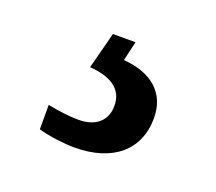

<svg xmlns="http://www.w3.org/2000/svg" viewBox="-58 -84 449 399"><g transform="rotate(20 166.5 115.5)"><path d="M137 240C222 240 272 197 272 126C272 73 237 39 172 34L182 -9H132L111 72C154 75 186 91 186 130C186 164 163 183 125 183C107 183 81 180 57 175V229C81 236 116 240 137 240Z"/></g></svg>

Font: Noto Naskh Arabic UI Medium
Style: Regular
Weight: 500
Designer: Monotype Design Team, David Williams, Mohamad Dakak and Nizar Qandah
Foundry: Monotype Imaging Inc.
Version: Version 2.014